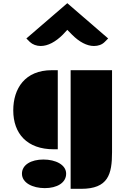

<svg xmlns="http://www.w3.org/2000/svg" viewBox="-20 -940 789 1209"><path d="M424.8 249H490.7C661.6 249 685.5 157.2 685.5 18.1V-498H424.8ZM63.5 -245.1C63.5 -98.6 150.4 0 318.4 0H343.8V-498H306.2C137.7 -498 63.5 -383.3 63.5 -245.1ZM118.2 153.8C118.2 211.4 185.5 244.6 262.2 244.6C338.4 244.6 396.5 211.4 396.5 153.8C396.5 97.2 330.1 64.5 253.4 64.5C176.3 64.5 118.2 97.2 118.2 153.8ZM236.3 -650.4C281.2 -650.4 329.6 -675.8 376 -722.2C385.3 -731.4 394.5 -742.2 403.8 -752L433.1 -722.2C479 -675.8 527.3 -650.4 571.3 -650.4C598.1 -650.4 621.6 -658.2 639.2 -675.8L661.1 -697.8L403.8 -919.9L146 -697.8L168 -675.8C185.1 -659.7 210 -650.4 236.3 -650.4Z"/></svg>

Font: Plaster
Style: Regular
Weight: 400
Designer: Eben Sorkin
Foundry: Eben Sorkin
Version: Version 1.007